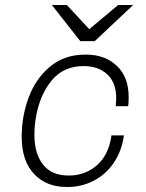

<svg xmlns="http://www.w3.org/2000/svg" viewBox="-20 -740 586 770"><path d="M496 -351Q496 -327 494 -314H444Q446 -336 446 -346Q446 -409 410 -442Q374 -475 316 -475Q234 -475 186.5 -416.5Q139 -358 124 -269Q118 -233 118 -200Q118 -124 152.5 -80Q187 -36 256 -36Q321 -36 368.5 -77Q416 -118 427 -197H477Q468 -133 435.5 -86Q403 -39 354.5 -14.5Q306 10 250 10H248Q165 10 116 -43Q67 -96 67 -191Q67 -275 95.5 -350.5Q124 -426 181.5 -473.5Q239 -521 322 -521H325Q401 -521 448.5 -476Q496 -431 496 -351ZM338 -623 454 -720H514L360 -575H302L188 -720H248Z"/></svg>

Font: Chivo Thin Italic
Style: Regular
Weight: 100
Italic angle: -8.05°
Designer: Hector Gatti
Foundry: Omnibus-Type
Version: Version 1.007